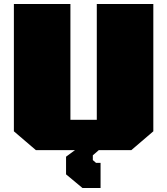

<svg xmlns="http://www.w3.org/2000/svg" viewBox="-20 -757 843 968"><path d="M396 191 313 122V33L358 0H161L50 -95V-737H335V-153H468V-737H753V-95L642 0H478L448 26V50L464 64H487V191Z"/></svg>

Font: Tomorrow ExtraBold
Style: Regular
Weight: 800
Designer: Tony de Marco, Monica Rizzolli
Foundry: Just in Type
Version: Version 2.002